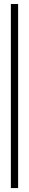

<svg xmlns="http://www.w3.org/2000/svg" viewBox="-20 -770 144 954"><path d="M34 164.5V-750H70V164.5Z"/></svg>

Font: Imbue 10pt SemiBold
Style: Regular
Weight: 600
Designer: Tyler Finck
Foundry: Etcetera Type Company
Version: Version 1.102; ttfautohint (v1.8.3)